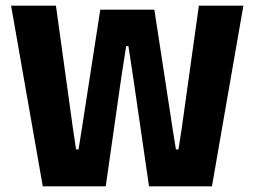

<svg xmlns="http://www.w3.org/2000/svg" viewBox="-20 -659 900 679"><path d="M131.3 0 19.2 -639H177.8L238.5 -200.7L249 -130.7H257.7L269 -200.7L334.6 -624.7H525.9L590.9 -200.7L602.2 -130.7H611.1L622 -200.4L683.3 -639H840.7L729.5 0H507L451.3 -383.3L434.2 -495.8H426.2L408.7 -383.3L353.9 0Z"/></svg>

Font: Anek Gujarati Medium
Style: Regular
Weight: 500
Designer: Mrunmayee Ghaisas (Gujarati), Yesha Goshar (Latin)
Foundry: Ek Type
Version: Version 1.003